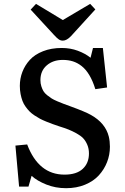

<svg xmlns="http://www.w3.org/2000/svg" viewBox="-20 -963 647 997"><path d="M306.2 -752Q294.9 -752 285.4 -758.3Q275.9 -764.6 259.8 -782.2L139.2 -913.1L167 -942.9L306.2 -858.9L448.2 -942.9L475.1 -914.1L349.1 -775.9Q326.7 -752 306.2 -752ZM323.2 14.2Q267.6 14.2 220.2 -4.9Q172.9 -23.9 144 -49.8L127.9 5.9H79.1L60.1 -207L121.1 -212.9Q180.2 -56.2 314.9 -56.2Q377.4 -56.2 409.7 -86.2Q441.9 -116.2 441.9 -166Q441.9 -190.9 433.3 -211.2Q424.8 -231.4 412.1 -244.9Q399.4 -258.3 377.2 -270.5Q355 -282.7 335.9 -290.3Q316.9 -297.9 287.1 -307.1Q265.6 -314.5 252.4 -319.1Q239.3 -323.7 219.7 -331.8Q200.2 -339.8 187.7 -346.4Q175.3 -353 159.4 -363.5Q143.6 -374 133.5 -384.3Q123.5 -394.5 113 -408.9Q102.5 -423.3 96.7 -439Q90.8 -454.6 86.9 -474.6Q83 -494.6 83 -517.1Q83 -555.2 96.2 -589.6Q109.4 -624 135 -652.1Q160.6 -680.2 203.4 -697Q246.1 -713.9 300.8 -713.9Q345.2 -713.9 384 -699.5Q422.9 -685.1 450.2 -663.1L462.9 -713.9H514.2L536.1 -508.8L475.1 -500Q461.9 -543 443.8 -573Q425.8 -603 403.8 -620.1Q381.8 -637.2 358.2 -644.5Q334.5 -651.9 306.2 -651.9Q255.4 -651.9 222.7 -623.5Q189.9 -595.2 189.9 -546.9Q189.9 -529.8 194.6 -515.1Q199.2 -500.5 205.6 -489.7Q211.9 -479 225.1 -468.5Q238.3 -458 248.3 -451.7Q258.3 -445.3 278.3 -436.8Q298.3 -428.2 309.8 -424.1Q321.3 -419.9 345.2 -411.1Q422.9 -382.8 452.1 -366.2Q527.3 -324.2 544.9 -253.9Q550.8 -229.5 550.8 -201.2Q550.8 -159.2 535.9 -121.1Q521 -83 493.2 -52.5Q465.3 -22 421.4 -3.9Q377.4 14.2 323.2 14.2Z"/></svg>

Font: Literata Book Medium
Style: Regular
Weight: 500
Designer: Latin by Veronika Burian and Jose Scaglione. Greek by Irene Vlachou. Cyrillic by Vera Evstafieva
Foundry: TypeTogether
Version: Version 2.003;PS 002.003;hotconv 1.0.88;makeotf.lib2.5.64775